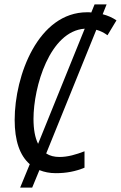

<svg xmlns="http://www.w3.org/2000/svg" viewBox="-20 -781 552 877"><path d="M72 76H127L160 -4C182 5 207 10 235 10C283 10 325 2 366 -15V-90C327 -75 290 -64 252 -64C228 -64 208 -69 191 -80L420 -645C439 -640 456 -631 471 -620L512 -688C493 -701 472 -710 449 -716L467 -761H412L397 -724C391 -725 385 -725 378 -725C155 -725 47 -437 47 -233C47 -139 70 -71 116 -31ZM133 -238C133 -384 207 -639 367 -650L154 -124C140 -152 133 -190 133 -238Z"/></svg>

Font: Noto Sans Condensed
Style: Italic
Weight: 400
Width: 3
Italic angle: -12°
Designer: Monotype Design Team
Foundry: Monotype Imaging Inc.
Version: Version 2.013